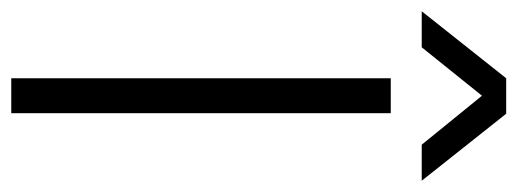

<svg xmlns="http://www.w3.org/2000/svg" viewBox="-343 -610 919 341"><g transform="rotate(90 116.5 -439.5)"><path d="M147 0H85V-674H147ZM30 -729H-34L85 -879H148L267 -729H203L116 -836Z"/></g></svg>

Font: Hind Siliguri Light
Style: Regular
Weight: 300
Designer: Jyotish Sonowal
Foundry: Indian Type Foundry
Version: Version 1.001;PS 1.0;hotconv 1.0.86;makeotf.lib2.5.63406; tt